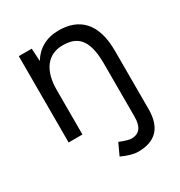

<svg xmlns="http://www.w3.org/2000/svg" viewBox="-172 -630 901 963"><g transform="rotate(-30 279.0 -148.5)"><path d="M350 215C451 215 501 161 501 56V-280C502 -445 423 -512 307 -512C236 -512 182 -481 149 -426L145 -500H70V0H150V-259C150 -372 201 -438 288 -437C364 -437 421 -404 421 -256V54C421 112 399 141 353 141C339 141 318 134 287 122L256 189C293 206 325 215 350 215Z"/></g></svg>

Font: HB Figtree Prototype
Style: Regular
Weight: 400
Designer: Alfredo Marco Pradil
Foundry: Hanken Design Co.®
Version: Version 1.002;Glyphs 3.2 (3228)